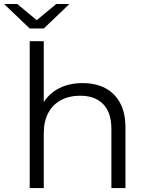

<svg xmlns="http://www.w3.org/2000/svg" viewBox="-51 -950 747 970"><path d="M99.1 0V-742H170.1V-381.3L156.2 -407.6Q181.5 -465.4 236.1 -497.8Q290.7 -530.2 366.7 -530.2Q431.3 -530.2 479.6 -505.4Q527.8 -480.6 555.3 -430.6Q582.8 -380.7 582.8 -305V0H511.8V-297.6Q511.8 -381.2 470.5 -423.8Q429.1 -466.4 354.1 -466.4Q298 -466.4 256.4 -443.8Q214.8 -421.1 192.4 -378.7Q170.1 -336.2 170.1 -275.9V0ZM98.8 -806.3 -30.6 -929.9H36.1L162.6 -824.9H106.7L233.2 -929.9H299.8L170.5 -806.3Z"/></svg>

Font: Montserrat Thin
Style: Regular
Weight: 100
Designer: Julieta Ulanovsky
Foundry: Julieta Ulanovsky
Version: Version 9.000